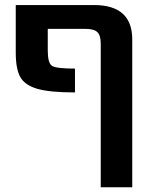

<svg xmlns="http://www.w3.org/2000/svg" viewBox="-20 -540 620 779"><path d="M43.9 -327.1V-519.5H361.3Q516.6 -519.5 516.6 -379.9V219.7H388.7V-363.3Q388.7 -396.5 375 -409.7Q361.3 -422.9 326.2 -422.9H173.8V-335Q173.8 -284.2 190.9 -272.9Q208 -261.7 284.2 -261.7V-165Q181.6 -165 131.3 -179.7Q81.1 -194.3 62.5 -227.1Q43.9 -259.8 43.9 -327.1Z"/></svg>

Font: GenEi M Gothic v2 Bold
Style: Regular
Weight: 700
Version: Version 2.0